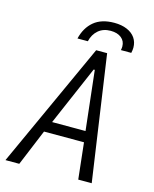

<svg xmlns="http://www.w3.org/2000/svg" viewBox="-131 -987 861 1074"><g transform="rotate(15 300.0 -450.0)"><path d="M337 -725H400.5L505.5 0H427.5L404.5 -210H173L86 0H6ZM396.5 -273 358 -617H351.5L203 -273ZM396.5 -899.5Q438.5 -899.5 469.8 -886.2Q501 -873 517.8 -848.8Q534.5 -824.5 534.5 -792.5Q534.5 -779 530.5 -761.5H470.5Q473 -774 473 -782.5Q473 -814 450 -832.5Q427 -851 388 -851Q345 -851 316.8 -826.8Q288.5 -802.5 279 -761.5H219Q234.5 -826 278.2 -862.8Q322 -899.5 396.5 -899.5Z"/></g></svg>

Font: JuliaMono Light
Style: Italic
Weight: 300
Italic angle: -9°
Monospace: yes
Designer: cormullion
Foundry: corm
Version: Version 0.054; ttfautohint (v1.8.4)